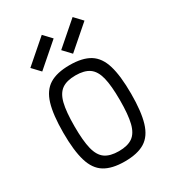

<svg xmlns="http://www.w3.org/2000/svg" viewBox="-207 -983 1014 1116"><g transform="rotate(-30 300.0 -425.5)"><path d="M300 14Q214.5 14 164.8 -16.8Q115 -47.5 93.8 -118.8Q72.5 -190 72.5 -309Q72.5 -429 93.8 -499.8Q115 -570.5 164.8 -601.2Q214.5 -632 300 -632Q386 -632 435.5 -601.2Q485 -570.5 506.2 -499.8Q527.5 -429 527.5 -309Q527.5 -190 506.2 -118.8Q485 -47.5 435.5 -16.8Q386 14 300 14ZM300 -55Q358.5 -55 391.8 -78.2Q425 -101.5 438.8 -157Q452.5 -212.5 452.5 -309Q452.5 -406.5 438.8 -461.5Q425 -516.5 391.8 -539.8Q358.5 -563 300 -563Q241.5 -563 208.2 -539.8Q175 -516.5 161.2 -461.5Q147.5 -406.5 147.5 -309Q147.5 -212.5 161.2 -157Q175 -101.5 208.2 -78.2Q241.5 -55 300 -55ZM351.5 -679 302 -731.5 455.5 -865 505 -812.5ZM144.5 -679 95 -731.5 248.5 -865 298 -812.5Z"/></g></svg>

Font: Victor Mono Thin
Style: Regular
Weight: 100
Monospace: yes
Designer: Rune Bjørnerås
Version: Version 1.561;gftools[0.9.30]